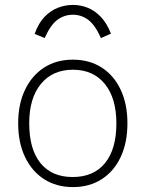

<svg xmlns="http://www.w3.org/2000/svg" viewBox="-20 -755 593 782"><path d="M277 7Q210 7 160 -25Q110 -57 82 -115.5Q54 -174 54 -253Q54 -331 82 -389.5Q110 -448 160 -480Q210 -512 277 -512Q344 -512 394 -480Q444 -448 471.5 -389.5Q499 -331 499 -253Q499 -174 471.5 -115.5Q444 -57 394 -25Q344 7 277 7ZM276 -34Q361 -34 407.5 -90.5Q454 -147 454 -253Q454 -355 407 -413Q360 -471 277 -471Q194 -471 146.5 -413Q99 -355 99 -253Q99 -147 145 -90.5Q191 -34 276 -34ZM277 -735Q308 -735 337 -723.5Q366 -712 390.5 -686.5Q415 -661 432 -618L391 -600Q367 -654 339 -674.5Q311 -695 277 -695Q242 -695 214 -674.5Q186 -654 162 -600L121 -617Q137 -661 161.5 -686.5Q186 -712 216 -723.5Q246 -735 277 -735Z"/></svg>

Font: Muli ExtraLight
Style: Regular
Weight: 250
Designer: Vernon Adams
Foundry: Vernon Adams
Version: Version 2.100; ttfautohint (v1.8.1.43-b0c9)